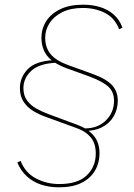

<svg xmlns="http://www.w3.org/2000/svg" viewBox="-20 -690 571 820"><path d="M232 110Q190 110 155.5 98.5Q121 87 95 63.5Q69 40 54 4L68 -3Q88 48 133.5 72Q179 96 233 96Q312 96 350.5 59Q389 22 389 -34Q389 -78 367 -104Q345 -130 307 -143L175 -191Q147 -201 122 -216Q97 -231 81 -255Q65 -279 65 -314Q65 -359 98 -394Q131 -429 208 -433L218 -422Q145 -418 112.5 -386.5Q80 -355 80 -314Q80 -282 95.5 -261Q111 -240 135 -226.5Q159 -213 186 -203L310 -157Q354 -141 379.5 -111.5Q405 -82 405 -35Q405 6 385.5 39Q366 72 328 91Q290 110 232 110ZM339 -131 329 -142Q392 -138 429.5 -173Q467 -208 467 -260Q467 -297 443 -319.5Q419 -342 360 -364L266 -398Q206 -420 181.5 -451.5Q157 -483 157 -529Q157 -567 177 -599Q197 -631 237 -650.5Q277 -670 335 -670Q374 -670 407 -660Q440 -650 465 -628.5Q490 -607 503 -572L489 -565Q469 -615 427 -635.5Q385 -656 334 -656Q282 -656 246 -638Q210 -620 191.5 -591Q173 -562 173 -529Q173 -487 196 -459Q219 -431 271 -412L368 -377Q431 -355 457 -328Q483 -301 483 -260Q483 -223 465.5 -193Q448 -163 415.5 -146.5Q383 -130 339 -131Z"/></svg>

Font: Kantumruy Pro Thin
Style: Italic
Weight: 250
Italic angle: -13°
Version: Version 1.002